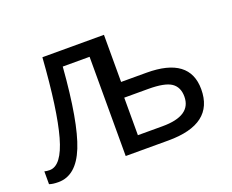

<svg xmlns="http://www.w3.org/2000/svg" viewBox="-93 -687 1023 847"><g transform="rotate(-20 418.5 -264.0)"><path d="M701.2 -158.2Q701.2 -202.6 670.7 -223.4Q640.1 -244.1 563 -244.1H450.2V-67.9H565.9Q701.2 -67.9 701.2 -158.2ZM580.1 -314Q782.2 -314 782.2 -163.1Q782.2 0 568.8 0H368.2V-465.8H242.2Q222.7 -212.9 178.5 -103Q134.3 6.8 50.8 6.8Q23.4 6.8 7.8 1V-59.1Q18.6 -56.2 32.2 -56.2Q88.4 -56.2 121.6 -174.8Q154.8 -293.5 171.9 -535.2H460.9V-314Z"/></g></svg>

Font: OpenSans
Style: Regular
Weight: 400
Foundry: Ascender Corporation
Version: Version 1.10